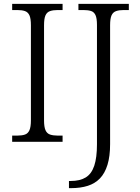

<svg xmlns="http://www.w3.org/2000/svg" viewBox="-20 -734 723 994"><path d="M43 0V-32H70Q94 -32 109.5 -37.5Q125 -43 132.5 -60Q140 -77 140 -111V-603Q140 -638 132.5 -654.5Q125 -671 109.5 -676.5Q94 -682 70 -682H43V-714H304V-682H278Q255 -682 239 -676.5Q223 -671 215.5 -654.5Q208 -638 208 -603V-111Q208 -77 215.5 -60Q223 -43 239 -37.5Q255 -32 278 -32H304V0ZM337 240V203H346Q394 203 424 184.5Q454 166 468 124Q482 82 482 13V-605Q482 -639 474.5 -655.5Q467 -672 451.5 -677Q436 -682 412 -682H386V-714H647V-682H620Q597 -682 581 -676.5Q565 -671 557.5 -654.5Q550 -638 550 -603V12Q550 75 536.5 119Q523 163 497.5 189.5Q472 216 434.5 228Q397 240 348 240Z"/></svg>

Font: Noto Serif Hebrew Light
Style: Regular
Weight: 300
Version: Version 2.003